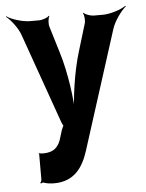

<svg xmlns="http://www.w3.org/2000/svg" viewBox="-84 -465 547 718"><g transform="rotate(-5 190.0 -106.0)"><path d="M44 100V194C44 199 41 205 39 206L41 210C43 208 48 206 51 207C62 211 76 213 91 213C167 213 200 162 219 103L361 -342C370 -372 398 -409 415 -423L413 -425C395 -412 355 -399 326 -399H292C281 -399 260 -406 255 -413L253 -411C258 -404 260 -382 256 -371L226 -272C202 -195 188 -90 188 -30H192C192 -90 178 -195 154 -272L124 -371C120 -382 122 -404 127 -411L125 -413C120 -406 99 -399 88 -399H54C25 -399 -16 -412 -34 -425L-35 -423C-18 -410 9 -376 18 -348L137 -12C138 -9 143 3 146 3V-1C143 -1 138 14 136 18L129 41C119 80 99 98 60 98C55 98 50 97 45 97C44 97 45 95 45 94L42 96C43 97 44 99 44 100Z"/></g></svg>

Font: Asimov
Style: EdgeExtreme
Weight: 500
Designer: Google
Version: Version 2.000980: 2014